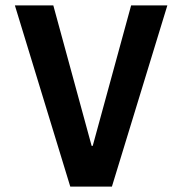

<svg xmlns="http://www.w3.org/2000/svg" viewBox="-20 -688 672 708"><path d="M239.1 0 34.9 -668H176.6L317.9 -150.1H321.9L463.5 -668H597.1L392.7 0Z"/></svg>

Font: Atkinson Hyperlegible Mono ExtraLight
Style: Regular
Weight: 200
Monospace: yes
Designer: Elliott Scott, Megan Eiswerth, Linus Boman, Theodore Petrosky, Letters from Sweden
Foundry: Applied Design Works, Letters from Sweden
Version: Version 2.001